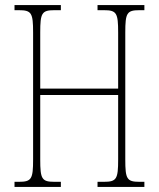

<svg xmlns="http://www.w3.org/2000/svg" viewBox="-20 -734 623 754"><path d="M37 0H219V-20H194C144 -20 138 -31 138 -108V-361H444V-108C444 -31 438 -20 388 -20H363V0H547V-20H528C478 -20 472 -31 472 -108V-606C472 -683 478 -694 528 -694H547V-714H363V-694H388C438 -694 444 -683 444 -606V-386H138V-606C138 -683 144 -694 194 -694H219V-714H37V-694H54C104 -694 110 -683 110 -606V-108C110 -31 104 -20 54 -20H37Z"/></svg>

Font: Noto Serif Hebrew ExtraCondensed Thin
Style: Regular
Weight: 100
Width: 2
Designer: Monotype Design Team
Foundry: Monotype Imaging Inc.
Version: Version 2.004